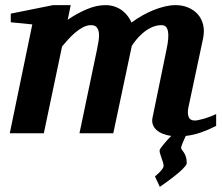

<svg xmlns="http://www.w3.org/2000/svg" viewBox="-20 -520 866 749"><path d="M823.2 -28.8Q792.5 -13.2 763.7 -3.2Q734.9 6.8 704.6 10.3Q701.7 16.6 698.5 23.7Q695.3 30.8 692.6 37.4Q689.9 43.9 688.2 49.1Q686.5 54.2 686.5 56.2Q686.5 60.5 689.9 64.7Q693.4 68.8 697.5 75.2Q701.7 81.5 705.1 91.3Q708.5 101.1 708.5 116.2Q708.5 120.6 703.9 126.7Q699.2 132.8 691.9 140.1Q684.6 147.5 675 155.3Q665.5 163.1 655.8 170.9Q632.3 189 603.5 209L584.5 168Q593.8 160.6 601.1 153.3Q607.4 147 612.8 139.9Q618.2 132.8 618.2 127Q618.2 121.1 615.7 113Q613.3 105 610.4 96.9Q607.4 88.9 605 80.8Q602.5 72.8 602.5 66.9Q602.5 64 607.2 57.4Q611.8 50.8 618.7 42.5Q625.5 34.2 633.3 25.6Q641.1 17.1 647.9 10.3Q630.4 7.8 615.5 2Q600.6 -3.9 590.6 -12.9Q580.6 -22 576.2 -34.2Q571.8 -46.4 575.2 -62L629.9 -328.1Q649.9 -421.9 610.8 -421.9Q588.9 -421.9 569.6 -412.4Q550.3 -402.8 535.4 -389.6Q520.5 -376.5 509.8 -362.8Q499 -349.1 494.1 -340.8L421.9 0H290L358.9 -329.1Q361.8 -343.8 364.5 -360.1Q367.2 -376.5 366 -390.1Q364.7 -403.8 357.9 -412.8Q351.1 -421.9 335 -421.9Q319.3 -421.9 303.2 -413.3Q287.1 -404.8 272.5 -392.1Q257.8 -379.4 244.9 -365Q231.9 -350.6 222.2 -338.9L150.9 0H18.1L106 -424.8L22 -433.1V-466.8L187 -500H255.9L244.1 -442.9Q280.3 -467.8 318.4 -483.9Q356.4 -500 391.1 -500Q411.6 -500 428 -494.1Q444.3 -488.3 457 -478.8Q469.7 -469.2 478.5 -457Q487.3 -444.8 493.2 -432.1Q512.7 -446.8 534.7 -459.2Q556.6 -471.7 579.1 -480.7Q601.6 -489.7 623.5 -494.9Q645.5 -500 665 -500Q691.4 -500 713.9 -490.7Q736.3 -481.4 751.5 -464.4Q766.6 -447.3 772.5 -423.1Q778.3 -398.9 772 -369.1L714.8 -100.1Q710.4 -78.6 715.8 -64.2Q721.2 -49.8 740.2 -49.8Q745.1 -49.8 754.9 -51.8Q764.6 -53.7 776.4 -57.1Q788.1 -60.5 800.3 -65.2Q812.5 -69.8 823.2 -75.2Z"/></svg>

Font: Charis SIL CyrE
Style: Bold Italic
Weight: 700
Italic angle: -11°
Foundry: SIL International
Version: Version 5.000